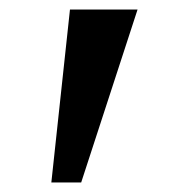

<svg xmlns="http://www.w3.org/2000/svg" viewBox="-20 -851 359 402"><path d="M268 -831 150 -469H87.5L126.5 -831Z"/></svg>

Font: Merriweather 60pt Black
Style: Regular
Weight: 900
Version: Version 2.100